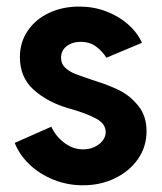

<svg xmlns="http://www.w3.org/2000/svg" viewBox="-20 -551 489 579"><path d="M24.4 -120.1 134.8 -168.9Q147.5 -140.6 173.6 -120.6Q199.7 -100.6 230.5 -100.6Q249.5 -100.6 265.1 -107.9Q280.8 -115.2 289.8 -127.2Q298.8 -139.2 298.8 -152.3Q298.8 -177.7 270.3 -193.1Q241.7 -208.5 196.3 -221.7Q191.9 -222.7 188.5 -223.9Q185.1 -225.1 182.6 -225.6Q120.6 -244.6 80.3 -281.5Q40 -318.4 40 -378.9Q40 -423.3 63.5 -458Q86.9 -492.7 127.7 -512Q168.5 -531.2 218.8 -531.2Q262.2 -531.2 300 -516.8Q337.9 -502.4 366 -477.8Q394 -453.1 408.2 -421.9L300.8 -377Q289.1 -396 270 -410.4Q251 -424.8 223.6 -424.8Q197.8 -424.8 180.9 -411.6Q164.1 -398.4 164.1 -377Q164.1 -358.9 176.3 -347.2Q188.5 -335.4 207.5 -327.9Q226.6 -320.3 268.6 -306.6Q309.1 -293.9 340.8 -278.1Q372.6 -262.2 397.2 -231.7Q421.9 -201.2 421.9 -155.3Q421.9 -108.4 396 -71.3Q370.1 -34.2 326.2 -13.2Q282.2 7.8 230.5 7.8Q183.6 7.8 141.6 -9Q99.6 -25.9 68.8 -55.2Q38.1 -84.5 24.4 -120.1Z"/></svg>

Font: Reddit Sans Chocolate
Style: Bold
Weight: 700
Designer: Stephen Hutchings
Foundry: Reddit
Version: Version 1.011